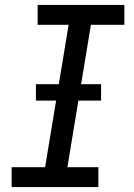

<svg xmlns="http://www.w3.org/2000/svg" viewBox="-20 -755 540 775"><path d="M377 0H27V-80H162L257 -655H132V-735H482V-655H347L252 -80H377ZM388 -349H125V-415H388Z"/></svg>

Font: Iosevka Term Curly Md Obl
Style: Regular
Weight: 500
Italic angle: -9°
Designer: Belleve Invis
Foundry: Belleve Invis
Version: Version 32.3.0